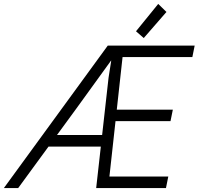

<svg xmlns="http://www.w3.org/2000/svg" viewBox="-67 -950 1004 970"><path d="M-47.4 0 477.5 -719.7H523.9L513.2 -644H494.1L320.3 -403.8L24.9 0ZM160.6 -209.5 172.4 -268.1H486.8L481.4 -209.5ZM418.9 0 481.4 -557.1 506.8 -719.7H916.5L904.8 -661.6H552.2L485.8 -58.1H783.2L771.5 0ZM507.8 -337.9 515.1 -396H806.2L794.4 -337.9ZM659.2 -757.8 620.1 -792 732.4 -930.2 773.9 -889.6Z"/></svg>

Font: Reddit Sans Light
Style: Italic
Weight: 300
Italic angle: -11.25°
Designer: Stephen Hutchings
Version: Version 1.013